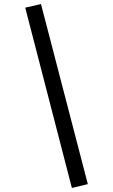

<svg xmlns="http://www.w3.org/2000/svg" viewBox="-20 -827 560 951"><path d="M415 85 336 104 105 -789 183 -807Z"/></svg>

Font: FiraGOUPP
Style: Medium
Weight: 400
Designer: bBox Type
Foundry: bBox Type GmbH
Version: Version 1.001